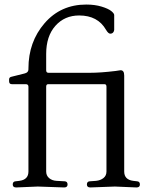

<svg xmlns="http://www.w3.org/2000/svg" viewBox="-20 -820 670 844"><path d="M439 -450H192Q183 -450 183 -439V-66Q183 -48 196 -37Q209 -26 229 -25L265 -23Q277 -22 277 -9Q277 4 262 4L146 0L51 4Q36 4 36 -9Q36 -22 48 -23L65 -25Q105 -30 105 -66V-439Q105 -450 93 -450H32Q20 -450 20 -463V-471Q20 -481 32 -483L88 -497Q105 -501 105 -515V-519Q105 -636 176 -718Q247 -800 359 -800Q397 -800 426.5 -791Q456 -782 469 -771.5Q482 -761 482 -754V-689Q482 -683 477.5 -677.5Q473 -672 464.5 -672Q456 -672 446 -689Q410 -752 328 -752Q264 -752 223.5 -706.5Q183 -661 183 -583V-511Q183 -500 193 -500H375Q422 -500 488 -508L508 -511Q526 -513 526 -488V-66Q526 -30 566 -25L583 -23Q595 -22 595 -9Q595 4 580 4L485 0L377 4Q362 4 362 -9Q362 -22 374 -23L402 -25Q422 -27 435 -37.5Q448 -48 448 -66V-439Q448 -450 439 -450Z"/></svg>

Font: Lustria
Style: Regular
Weight: 400
Designer: Matthew Desmond
Foundry: Matthew Desmond
Version: Version 001.001; ttfautohint (v1.6)